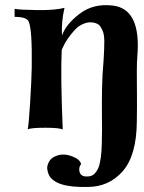

<svg xmlns="http://www.w3.org/2000/svg" viewBox="-20 -513 572 762"><path d="M525 -289Q523 -267 523 -226.5Q523 -186 523.5 -140.5Q524 -95 523 -30Q522 103 467.5 166Q413 229 327 229Q199 232 174 181Q169 171 167.5 157.5Q166 144 175 128Q184 112 205 105Q232 95 265 107Q298 119 302 139Q297 143 295 153.5Q293 164 298 175Q306 190 333 187Q342 186 349 181.5Q356 177 361.5 169Q367 161 370.5 153Q374 145 376.5 132Q379 119 380.5 109Q382 99 383 82.5Q384 66 384 56Q384 46 384.5 28.5Q385 11 385 3Q385 -5 384.5 -55Q384 -105 385 -162Q386 -219 391 -271Q394 -320 394 -348.5Q394 -377 386.5 -393Q379 -409 373 -414Q367 -419 357 -422Q335 -428 313.5 -419.5Q292 -411 276.5 -394Q261 -377 249 -359.5Q237 -342 231 -328L225 -315Q220 -212 229 1Q216 -6 160.5 -6Q105 -6 90 0Q94 -16 99.5 -104Q105 -192 106 -246Q108 -396 94 -427Q87 -446 38 -446V-478Q54 -474 127 -473Q200 -472 236 -482Q223 -426 226 -372Q241 -416 295.5 -458Q350 -500 427 -491Q541 -478 525 -289Z"/></svg>

Font: GFS Artemisia
Style: Bold
Weight: 700
Designer: Designed by Takis Katsoulidis.
Foundry: Designed by Takis Katsoulidis.
Version: Version 1.0